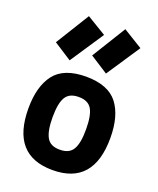

<svg xmlns="http://www.w3.org/2000/svg" viewBox="-152 -910 835 1013"><g transform="rotate(20 266.0 -403.0)"><path d="M53.2 -627.9 169.9 -816.9 278.8 -751 153.8 -563ZM256.8 -627.9 374 -817.9 482.9 -751 357.9 -563ZM266.1 -102.1Q319.3 -102.1 339.8 -138.2Q360.4 -173.8 359.9 -251Q359.9 -328.1 339.4 -363.3Q318.4 -398.4 265.6 -397.9Q212.9 -397.9 192.4 -362.8Q171.9 -328.1 171.9 -251Q171.9 -173.8 192.4 -137.7Q212.9 -101.6 266.1 -102.1ZM266.1 -512.2Q390.6 -511.7 443.4 -443.4Q496.1 -375 496.1 -251Q496.1 12.2 266.1 12.2Q36.1 12.2 36.1 -251Q36.1 -375 88.9 -443.4Q141.6 -511.7 266.1 -512.2Z"/></g></svg>

Font: TitilliumWeb-Bold
Style: Bold
Weight: 700
Version: Version 1.001;PS 57.000;hotconv 1.0.70;makeotf.lib2.5.55311